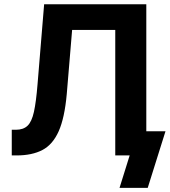

<svg xmlns="http://www.w3.org/2000/svg" viewBox="-20 -748 816 924"><path d="M36.6 0V-123.5H56.2Q92.3 -123.5 112.5 -142.8Q132.8 -162.1 143.3 -209.7Q153.8 -257.3 160.6 -341.8L192.4 -727.5H684.1V0H534.7V-604H327.1L301.3 -295.4Q291 -180.7 262.5 -116.5Q233.9 -52.2 184.1 -26.1Q134.3 0 59.6 0ZM555.2 156.2 604 0H564V-116.2H776.4L690.9 156.2Z"/></svg>

Font: Inter
Style: Bold
Weight: 700
Designer: Rasmus Andersson
Foundry: rsms
Version: Version 4.001;git-9221beed3